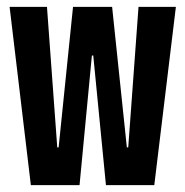

<svg xmlns="http://www.w3.org/2000/svg" viewBox="-20 -540 540 560"><path d="M70 0 8 -520H117L147 -110H151L193 -520H307L350 -110H354L384 -520H493L430 0H289L252 -378H248L212 0Z"/></svg>

Font: M PLUS 1 Code Medium
Style: Regular
Weight: 500
Designer: Coji Morishita
Foundry: UNDERFOREST DESIGN
Version: Version 1.002